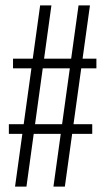

<svg xmlns="http://www.w3.org/2000/svg" viewBox="-20 -695 400 715"><path d="M179 0H221.5L315 -675H272.5ZM13 -196.5H323.5V-232.5H13ZM36 0H78.5L171.5 -675H129.5ZM28.5 -440.5H339V-476.5H28.5Z"/></svg>

Font: Anybody ExtraCondensed Light
Style: Regular
Weight: 300
Width: 2
Version: Version 1.113;gftools[0.9.25]